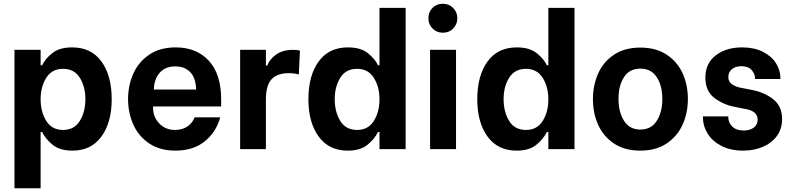

<svg xmlns="http://www.w3.org/2000/svg" viewBox="-20 -793 4213 1021"><path d="M204 -91H196V208H57V-528H196V-446H204Q220 -480 258 -510.5Q296 -541 364 -541Q465 -541 519.5 -466Q574 -391 574 -265Q574 -142 519.5 -67Q465 8 365 8Q298 8 260 -23Q222 -54 204 -91ZM434 -266Q434 -332 404.5 -379.5Q375 -427 315 -427Q256 -427 226 -379Q196 -331 196 -265Q196 -198 226 -150Q256 -102 315 -102Q375 -102 404.5 -150Q434 -198 434 -266Z M661 -266Q661 -338 688.5 -400.5Q716 -463 773 -502Q830 -541 914 -541Q1025 -541 1090.5 -470Q1156 -399 1156 -265V-227H794V-219Q794 -171 827 -136.5Q860 -102 910 -102Q949 -102 976 -120Q1003 -138 1015 -169H1151Q1130 -91 1069 -41.5Q1008 8 913 8Q830 8 773 -30.5Q716 -69 688.5 -131.5Q661 -194 661 -266ZM1023 -317Q1021 -380 991 -410Q961 -440 912 -440Q860 -440 830 -407Q800 -374 798 -317Z M1257 -528H1394V-444H1401Q1414 -479 1449 -503.5Q1484 -528 1539 -528Q1560 -528 1575 -524L1569 -397Q1544 -404 1516 -404Q1454 -404 1424 -371.5Q1394 -339 1394 -264V0H1257Z M1620 -265Q1620 -391 1674.5 -466Q1729 -541 1830 -541Q1898 -541 1936 -510.5Q1974 -480 1990 -446H1998V-751H2137V0H1998V-91H1990Q1972 -54 1934 -23Q1896 8 1829 8Q1729 8 1674.5 -67Q1620 -142 1620 -265ZM1998 -265Q1998 -331 1968 -379Q1938 -427 1879 -427Q1819 -427 1789.5 -379.5Q1760 -332 1760 -266Q1760 -198 1789.5 -150Q1819 -102 1879 -102Q1938 -102 1968 -150Q1998 -198 1998 -265Z M2267 -528H2405V0H2267ZM2258 -696Q2258 -729 2280 -751Q2302 -773 2335 -773Q2368 -773 2390 -750.5Q2412 -728 2412 -696Q2412 -664 2390 -641.5Q2368 -619 2335 -619Q2302 -619 2280 -641.5Q2258 -664 2258 -696Z M2518 -265Q2518 -391 2572.5 -466Q2627 -541 2728 -541Q2796 -541 2834 -510.5Q2872 -480 2888 -446H2896V-751H3035V0H2896V-91H2888Q2870 -54 2832 -23Q2794 8 2727 8Q2627 8 2572.5 -67Q2518 -142 2518 -265ZM2896 -265Q2896 -331 2866 -379Q2836 -427 2777 -427Q2717 -427 2687.5 -379.5Q2658 -332 2658 -266Q2658 -198 2687.5 -150Q2717 -102 2777 -102Q2836 -102 2866 -150Q2896 -198 2896 -265Z M3133 -265Q3133 -339 3160.5 -401.5Q3188 -464 3245 -502Q3302 -540 3385 -540Q3468 -540 3525 -502.5Q3582 -465 3610 -403Q3638 -341 3638 -267Q3638 -193 3610 -130.5Q3582 -68 3525 -30Q3468 8 3385 8Q3302 8 3245.5 -29.5Q3189 -67 3161 -129Q3133 -191 3133 -265ZM3502 -267Q3502 -337 3472.5 -382.5Q3443 -428 3385 -428Q3327 -428 3298 -382.5Q3269 -337 3269 -267Q3269 -197 3298.5 -150.5Q3328 -104 3385 -104Q3443 -104 3472.5 -150.5Q3502 -197 3502 -267Z M3718 -168V-174H3853V-168Q3853 -141 3874 -120Q3895 -99 3935 -99Q3968 -99 3988.5 -114.5Q4009 -130 4009 -157Q4009 -181 3991 -195Q3973 -209 3946 -213L3886 -225Q3827 -236 3779 -272Q3731 -308 3731 -381Q3731 -456 3786 -498.5Q3841 -541 3927 -541Q3990 -541 4036 -518Q4082 -495 4106 -457.5Q4130 -420 4130 -377V-373H3995V-376Q3995 -400 3977 -420.5Q3959 -441 3922 -441Q3891 -441 3872 -425Q3853 -409 3853 -383Q3853 -359 3872.5 -345Q3892 -331 3921 -326L3987 -313Q4051 -299 4095 -262.5Q4139 -226 4139 -159Q4139 -109 4112 -71Q4085 -33 4037.5 -12.5Q3990 8 3932 8Q3865 8 3816.5 -17Q3768 -42 3743 -82.5Q3718 -123 3718 -168Z"/></svg>

Font: Be Vietnam
Style: Bold
Weight: 700
Designer: Gabriel Lam
Foundry: TypeRant
Version: Version 4.000